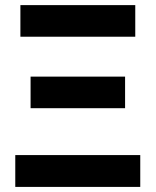

<svg xmlns="http://www.w3.org/2000/svg" viewBox="-20 -734 611 754"><path d="M100.1 -309.1H471.2V-433.1H100.1ZM60.1 -589.8H511.2V-713.9H60.1ZM40 -125V0H530.8V-125Z"/></svg>

Font: Noto Reveo Sans
Style: Bold
Weight: 700
Designer: Monotype Design team
Foundry: Monotype Imaging Inc.
Version: Version 1.04